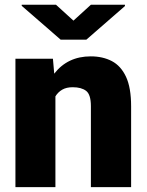

<svg xmlns="http://www.w3.org/2000/svg" viewBox="-20 -770 604 790"><path d="M279.3 -411.1Q253.4 -411.1 236.1 -401.1Q218.8 -391.1 208 -373.5V0H43.5V-528.3H197.8L203.1 -466.8Q258.3 -538.1 353.5 -538.1Q402.8 -538.1 440.2 -518.6Q477.5 -499 498.5 -454.1Q519.5 -409.2 519.5 -332.5V0H354V-333Q354 -380.9 334.5 -396Q314.9 -411.1 279.3 -411.1ZM210.4 -750.5 282.2 -685.1 354 -750.5H494.1V-745.1L335.4 -606.9H229.5L69.3 -746.1V-750.5Z"/></svg>

Font: Vazirmatn UI Black
Style: Regular
Weight: 900
Designer: Saber Rastikerdar
Foundry: Saber Rastikerdar
Version: Version 33.003